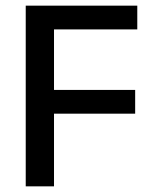

<svg xmlns="http://www.w3.org/2000/svg" viewBox="-20 -659 544 679"><path d="M171 0H71V-639H171ZM458 -257H128V-341H458ZM465.5 -555H100V-639H465.5Z"/></svg>

Font: Anek Malayalam Medium
Style: Regular
Weight: 500
Designer: Maithili Shingre (Malayalam) & Yesha Goshar (Latin)
Foundry: Ek Type
Version: Version 1.003